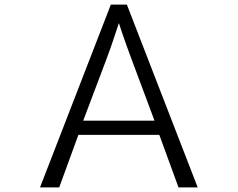

<svg xmlns="http://www.w3.org/2000/svg" viewBox="-20 -790 1040 840"><path d="M845 30 535 -770H465L155 30H239L323 -200H677L761 30ZM656 -262H344L443 -524C472 -599 498 -685 500 -689C502 -682 528 -604 557 -527Z"/></svg>

Font: LINE Seed JP App_OTF Regular
Style: Regular
Weight: 400
Designer: LY Corporation & Fontrix & Fontworks
Version: Version 1.002